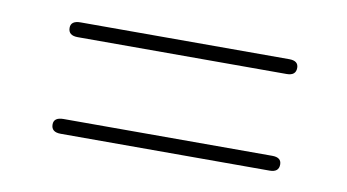

<svg xmlns="http://www.w3.org/2000/svg" viewBox="-36 -503 577 319"><g transform="rotate(10 253.0 -343.0)"><path d="M62.5 -425Q62.5 -437 79 -437H431Q446.5 -437 446.5 -425Q446.5 -412 431 -412H78.5Q62.5 -412 62.5 -425ZM62.5 -262Q62.5 -274 79 -274H431Q446.5 -274 446.5 -262Q446.5 -249 431 -249H78.5Q62.5 -249 62.5 -262Z"/></g></svg>

Font: Fraunces 72pt Soft Thin
Style: Regular
Weight: 100
Version: Version 1.000;[b76b70a41]